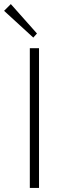

<svg xmlns="http://www.w3.org/2000/svg" viewBox="-41 -921 316 940"><path d="M105 -685H150V-1H105ZM-21 -868 12 -901 140 -757 122 -737Z"/></svg>

Font: Bellota Light
Style: Regular
Weight: 300
Designer: Kemie Guaida
Foundry: Kemie Guaida
Version: Version 4.001